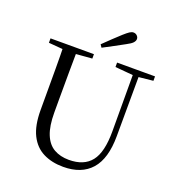

<svg xmlns="http://www.w3.org/2000/svg" viewBox="-166 -1078 1129 1227"><g transform="rotate(20 398.5 -464.5)"><path d="M359.2 -802Q387 -829.3 415.1 -855.9Q443.1 -882.5 468.7 -905.7Q492.4 -927 506.1 -935.9Q519.9 -944.8 531.3 -944.8Q546.1 -944.8 556 -935Q566 -925.2 566 -912.4Q566 -899.7 554.6 -887Q543.2 -874.4 511.9 -858.2Q477.6 -839.2 442.5 -820.5Q407.4 -801.8 372 -783.2ZM401.2 16.1Q323.9 16.1 265.4 -13.2Q206.9 -42.4 174.6 -106.7Q142.4 -171.1 142.4 -276.5V-391Q142.4 -475.8 142.3 -560.2Q142.2 -644.6 140 -728H232.2Q231.2 -645.4 230.7 -561.2Q230.2 -477 230.2 -391V-291.5Q230.2 -198.9 253 -143.1Q275.8 -87.3 318.7 -62.8Q361.7 -38.3 420.2 -38.3Q522.2 -38.3 571.4 -100.5Q620.6 -162.6 620.2 -305.7L619.4 -728H658.7L657.1 -285.6Q656.7 -132.5 591.2 -58.2Q525.7 16.1 401.2 16.1ZM45.5 -698V-728H340.7V-698L201.1 -686.9H179.8ZM498.2 -698V-728H756.2V-698L647.1 -686.7H626.2Z"/></g></svg>

Font: Noto Serif HK
Style: Regular
Weight: 200
Designer: Ryoko NISHIZUKA 西塚涼子 (kana & ideographs); Frank Grießhammer (Latin, Greek & Cyrillic); Wenlong ZHANG 张文龙 (bopomofo); San
Foundry: Adobe
Version: Version 2.001;hotconv 1.1.0;makeotfexe 2.6.0